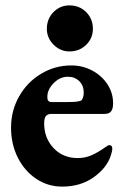

<svg xmlns="http://www.w3.org/2000/svg" viewBox="-20 -679 463 713"><path d="M21 -205Q21 -268 51 -321Q81 -374 132.5 -405Q184 -436 245 -436Q287 -436 322.5 -417Q358 -398 379 -366Q400 -334 400 -295Q400 -275 392.5 -265.5Q385 -256 369 -256H171Q157 -256 150.5 -248Q144 -240 144 -221Q144 -166 179 -129Q214 -92 269 -92Q296 -92 320 -102.5Q344 -113 372 -133Q381 -140 386 -140Q397 -140 397 -127Q397 -118 391 -100Q376 -55 327.5 -20.5Q279 14 211 14Q158 14 114.5 -15Q71 -44 46 -94Q21 -144 21 -205ZM224 -300Q248 -300 259.5 -301Q271 -302 280 -305Q284 -306 287.5 -315Q291 -324 291 -335Q291 -361 274.5 -377.5Q258 -394 232 -394Q202 -394 178 -369Q154 -344 156 -315Q156 -308 160 -304Q164 -300 171 -300ZM154 -572Q154 -609 178.5 -634Q203 -659 238 -659Q275 -659 300 -634Q325 -609 325 -572Q325 -537 300 -512.5Q275 -488 238 -488Q204 -488 179 -513Q154 -538 154 -572Z"/></svg>

Font: EB Garamond ExtraBold
Style: Regular
Weight: 800
Designer: Georg Duffner and Octavio Pardo
Foundry: Georg Duffner
Version: Version 1.000